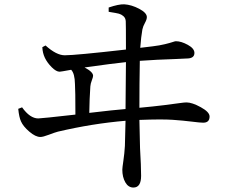

<svg xmlns="http://www.w3.org/2000/svg" viewBox="-20 -800 1040 879"><path d="M388.7 -283.2Q503.9 -296.9 554.7 -300.8Q556.6 -459 556.6 -515.6Q500 -509.8 367.2 -491.2Q406.2 -470.7 406.2 -453.1Q406.2 -447.3 400.4 -432.1Q394.5 -417 393.6 -404.3Q389.6 -346.7 388.7 -283.2ZM622.1 -581.1 678.7 -587.9Q710.9 -591.8 734.9 -597.7Q758.8 -603.5 770 -607.4Q781.2 -611.3 785.2 -611.3Q809.6 -611.3 839.8 -594.7Q870.1 -578.1 870.1 -557.6Q870.1 -532.2 835 -532.2Q825.2 -531.2 784.2 -529.8Q743.2 -528.3 699.7 -526.4Q656.2 -524.4 620.1 -521.5Q618.2 -418 618.2 -306.6Q682.6 -312.5 732.9 -318.8Q783.2 -325.2 803.2 -328.1Q823.2 -331.1 834 -331.1Q859.4 -331.1 899.4 -309.1Q939.5 -287.1 939.5 -266.6Q939.5 -238.3 910.2 -238.3Q896.5 -238.3 857.9 -243.2Q819.3 -248 770.5 -251.5Q721.7 -254.9 618.2 -251Q620.1 -167 621.1 -122.1Q626 -39.1 626 4.9Q626 58.6 590.8 58.6Q567.4 58.6 553.7 34.7Q540 10.7 540 -23.4Q540 -31.2 544.9 -64.5Q549.8 -97.7 551.8 -131.8Q552.7 -162.1 554.7 -247.1Q403.3 -234.4 245.1 -197.3Q230.5 -193.4 203.6 -183.1Q176.8 -172.9 165 -172.9Q142.6 -172.9 114.3 -197.3Q85.9 -221.7 76.2 -244.1Q67.4 -262.7 63.5 -301.8L81.1 -308.6Q117.2 -257.8 155.3 -257.8Q168.9 -257.8 325.2 -275.4Q325.2 -388.7 323.2 -415Q322.3 -463.9 305.7 -480.5Q257.8 -471.7 252.9 -471.7Q237.3 -471.7 216.8 -492.2Q196.3 -512.7 185.5 -535.2Q174.8 -557.6 173.8 -584L188.5 -591.8Q238.3 -546.9 276.4 -546.9Q324.2 -546.9 556.6 -573.2Q556.6 -694.3 555.7 -703.1Q554.7 -717.8 544.9 -726.1Q535.2 -734.4 524.4 -737.3Q513.7 -740.2 482.4 -745.1Q479.5 -746.1 477.5 -746.1V-765.6Q523.4 -781.2 548.8 -780.3Q582 -778.3 617.2 -759.8Q652.3 -741.2 652.3 -721.7Q652.3 -710.9 643.6 -695.3Q634.8 -679.7 631.8 -665Q626 -632.8 622.1 -581.1Z"/></svg>

Font: GenYoMin TW TTF Medium
Style: Regular
Weight: 500
Version: Version 1.300